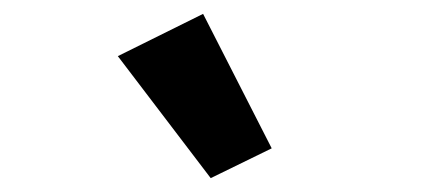

<svg xmlns="http://www.w3.org/2000/svg" viewBox="-20 -836 640 277"><path d="M150 -755 273 -816 372 -622 284 -579Z"/></svg>

Font: IBM Plex Sans Arabic
Style: Bold
Weight: 700
Designer: Mike Abbink, Paul van der Laan, Pieter van Rosmalen, Wael Morcos, Khajak Apelian
Foundry: Bold Monday
Version: Version 1.2